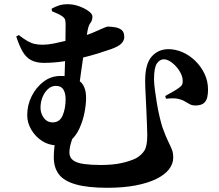

<svg xmlns="http://www.w3.org/2000/svg" viewBox="-20 -828 1040 910"><path d="M69 -662Q93 -643 111 -633Q129 -623 145.5 -619.5Q162 -616 183 -616Q206 -616 236 -622Q266 -628 296.5 -635.5Q327 -643 348 -649Q372 -655 396.5 -664Q421 -673 440.5 -682Q460 -691 473.5 -696.5Q487 -702 489 -702Q508 -702 527 -698.5Q546 -695 557.5 -685Q569 -675 569 -652Q569 -637 556.5 -623Q544 -609 509 -596Q484 -587 447 -575.5Q410 -564 366.5 -553.5Q323 -543 277 -536.5Q231 -530 188 -530Q152 -530 127.5 -543Q103 -556 87 -584Q71 -612 57 -655ZM226 -775Q226 -775 225.5 -780.5Q225 -786 225 -787Q243 -797 260.5 -802.5Q278 -808 302 -808Q328 -808 354.5 -798.5Q381 -789 399.5 -775.5Q418 -762 418 -750Q418 -731 409 -720Q400 -709 395 -683Q392 -662 386.5 -630.5Q381 -599 375 -561.5Q369 -524 364 -485.5Q359 -447 354 -411L285 -434Q286 -472 287.5 -511.5Q289 -551 289.5 -588Q290 -625 290.5 -657Q291 -689 291 -712Q291 -728 288 -736Q285 -744 275 -751Q266 -757 253.5 -763Q241 -769 226 -775ZM388 -364Q388 -333 380.5 -294.5Q373 -256 357 -220.5Q341 -185 315 -162Q289 -139 252 -139Q212 -139 180 -159.5Q148 -180 128.5 -213Q109 -246 109 -282Q109 -330 130 -372Q151 -414 186.5 -441Q222 -468 267 -468Q323 -468 355.5 -445Q388 -422 388 -364ZM291 -358Q291 -386 280.5 -403.5Q270 -421 245 -421Q224 -421 207.5 -406Q191 -391 181.5 -367.5Q172 -344 172 -317Q172 -291 187.5 -269.5Q203 -248 230 -248Q263 -248 277 -281Q291 -314 291 -358ZM337 -212Q326 -182 317.5 -154.5Q309 -127 309 -105Q309 -81 327 -68Q345 -55 379 -50.5Q413 -46 458 -46Q516 -46 557.5 -55.5Q599 -65 625 -78Q651 -93 664.5 -114.5Q678 -136 678 -187Q678 -207 676.5 -240Q675 -273 673.5 -310.5Q672 -348 670 -384Q668 -420 668 -446Q668 -525 699 -560Q730 -595 779 -595Q811 -595 844 -581Q877 -567 904.5 -540.5Q932 -514 949 -479Q966 -444 966 -403Q966 -385 962.5 -368Q959 -351 947 -340Q935 -329 908 -328Q891 -328 879.5 -334Q868 -340 855 -348Q842 -356 822.5 -360Q803 -364 767 -360L763 -373Q781 -383 800.5 -394Q820 -405 831 -414Q840 -420 843 -427Q846 -434 846 -444Q846 -467 831 -491Q816 -515 795 -531Q774 -547 757 -547Q737 -547 723.5 -527Q710 -507 710 -452Q710 -433 714 -403Q718 -373 723.5 -339Q729 -305 736.5 -274Q744 -243 750 -224Q766 -180 777.5 -157Q789 -134 795 -118.5Q801 -103 801 -81Q801 -51 780.5 -25Q760 1 720 20.5Q680 40 622 51Q564 62 489 62Q396 62 339.5 46Q283 30 259 -2Q235 -34 235 -81Q235 -119 241 -151.5Q247 -184 252 -212Z"/></svg>

Font: Noto Serif JP ExtraBold
Style: Regular
Weight: 800
Designer: Ryoko NISHIZUKA 西塚涼子 (kana & ideographs); Frank Grießhammer (Latin, Greek & Cyrillic); Wenlong ZHANG 张文龙 (bopomofo); San
Foundry: Adobe
Version: Version 2.003-H1;hotconv 1.1.1;makeotfexe 2.6.0